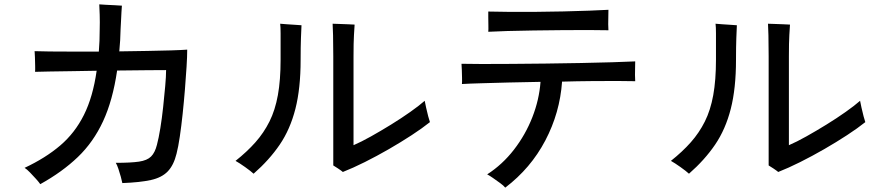

<svg xmlns="http://www.w3.org/2000/svg" viewBox="-20 -817 4040 882"><path d="M165 29Q159 20 145.5 5Q132 -10 118 -24.5Q104 -39 93 -46Q189 -91 256.5 -148.5Q324 -206 365.5 -289Q407 -372 424 -492Q363 -491 306 -490Q249 -489 205.5 -488.5Q162 -488 141 -487Q142 -495 141.5 -514.5Q141 -534 140.5 -553.5Q140 -573 139 -582Q164 -581 209 -580.5Q254 -580 312 -580Q370 -580 434 -580Q436 -604 437 -629.5Q438 -655 438 -682Q439 -715 438 -749Q437 -783 436 -797Q446 -796 466 -795Q486 -794 507 -793Q528 -792 540 -791Q539 -781 538 -762Q537 -743 536 -722Q535 -701 534 -684Q533 -631 528 -581Q595 -582 656 -583Q717 -584 765.5 -585.5Q814 -587 840 -589Q840 -558 837 -510Q834 -462 829.5 -406Q825 -350 819 -293.5Q813 -237 806 -189.5Q799 -142 791 -111Q778 -58 750.5 -29.5Q723 -1 673 10Q623 21 542 24Q540 13 535 -5Q530 -23 524 -41Q518 -59 512 -69Q581 -69 618.5 -74.5Q656 -80 674 -98Q692 -116 701 -152Q709 -182 716.5 -228Q724 -274 729.5 -325.5Q735 -377 739 -422Q743 -467 743 -495Q719 -495 657 -494.5Q595 -494 518 -493Q498 -356 453.5 -260Q409 -164 337.5 -95.5Q266 -27 165 29Z M1555 -27Q1548 -33 1533 -43Q1518 -53 1511 -57V-559Q1511 -617 1510 -654.5Q1509 -692 1508 -708Q1518 -708 1538 -707Q1558 -706 1578.5 -705.5Q1599 -705 1609 -704Q1608 -689 1606 -655.5Q1604 -622 1604 -558V-150Q1639 -165 1684.5 -190.5Q1730 -216 1777 -245Q1824 -274 1865 -303Q1906 -332 1931 -354Q1933 -343 1937.5 -322.5Q1942 -302 1947 -283Q1952 -264 1955 -256Q1920 -228 1871 -196Q1822 -164 1766.5 -132Q1711 -100 1656 -72.5Q1601 -45 1555 -27ZM1145 -19Q1132 -31 1106 -49.5Q1080 -68 1062 -78Q1115 -120 1153.5 -163.5Q1192 -207 1218 -259Q1244 -311 1256.5 -380Q1269 -449 1269 -543Q1269 -557 1269 -569.5Q1269 -582 1269 -593Q1269 -636 1269 -664.5Q1269 -693 1267 -708Q1279 -707 1298.5 -705.5Q1318 -704 1336.5 -703Q1355 -702 1365 -701Q1364 -682 1362.5 -642Q1361 -602 1361 -542Q1361 -411 1337 -317Q1313 -223 1265 -152.5Q1217 -82 1145 -19Z M2301 45Q2294 36 2277.5 24Q2261 12 2244.5 0.5Q2228 -11 2218 -16Q2288 -61 2341 -129.5Q2394 -198 2425.5 -278.5Q2457 -359 2463 -441Q2387 -440 2316 -438Q2245 -436 2189.5 -434.5Q2134 -433 2102 -431Q2103 -442 2102.5 -460Q2102 -478 2101.5 -495.5Q2101 -513 2100 -524Q2134 -523 2194 -523Q2254 -523 2329.5 -523.5Q2405 -524 2487 -525Q2569 -526 2647.5 -527.5Q2726 -529 2791.5 -531Q2857 -533 2898 -535Q2898 -525 2897.5 -507.5Q2897 -490 2897 -472.5Q2897 -455 2898 -444Q2866 -445 2814 -445Q2762 -445 2697 -444.5Q2632 -444 2562 -442Q2552 -299 2485 -171.5Q2418 -44 2301 45ZM2223 -671Q2224 -681 2223.5 -700.5Q2223 -720 2223 -738Q2223 -746 2223 -752.5Q2223 -759 2223 -764Q2261 -763 2317 -762.5Q2373 -762 2438 -762.5Q2503 -763 2567.5 -764.5Q2632 -766 2686.5 -768Q2741 -770 2775 -772Q2775 -761 2774.5 -742Q2774 -723 2774 -705.5Q2774 -688 2775 -678Q2739 -679 2683 -679Q2627 -679 2561 -678.5Q2495 -678 2430 -677Q2365 -676 2310.5 -674.5Q2256 -673 2223 -671Z M3555 -27Q3548 -33 3533 -43Q3518 -53 3511 -57V-559Q3511 -617 3510 -654.5Q3509 -692 3508 -708Q3518 -708 3538 -707Q3558 -706 3578.5 -705.5Q3599 -705 3609 -704Q3608 -689 3606 -655.5Q3604 -622 3604 -558V-150Q3639 -165 3684.5 -190.5Q3730 -216 3777 -245Q3824 -274 3865 -303Q3906 -332 3931 -354Q3933 -343 3937.5 -322.5Q3942 -302 3947 -283Q3952 -264 3955 -256Q3920 -228 3871 -196Q3822 -164 3766.5 -132Q3711 -100 3656 -72.5Q3601 -45 3555 -27ZM3145 -19Q3132 -31 3106 -49.5Q3080 -68 3062 -78Q3115 -120 3153.5 -163.5Q3192 -207 3218 -259Q3244 -311 3256.5 -380Q3269 -449 3269 -543Q3269 -557 3269 -569.5Q3269 -582 3269 -593Q3269 -636 3269 -664.5Q3269 -693 3267 -708Q3279 -707 3298.5 -705.5Q3318 -704 3336.5 -703Q3355 -702 3365 -701Q3364 -682 3362.5 -642Q3361 -602 3361 -542Q3361 -411 3337 -317Q3313 -223 3265 -152.5Q3217 -82 3145 -19Z"/></svg>

Font: Zen Kaku Gothic Antique Medium
Style: Regular
Weight: 500
Designer: Yoshimichi Ohira
Foundry: Positype
Version: Version 1.002